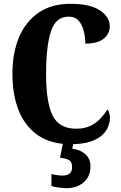

<svg xmlns="http://www.w3.org/2000/svg" viewBox="-20 -744 631 1004"><path d="M349 10Q247 10 179.5 -36Q112 -82 78.5 -164.5Q45 -247 45 -358Q45 -467 79.5 -549Q114 -631 181.5 -677.5Q249 -724 348 -724Q452 -724 503 -689.5Q554 -655 554 -606Q554 -568 522.5 -542Q491 -516 426 -516Q426 -550 418 -582Q410 -614 391.5 -635.5Q373 -657 339 -657Q271 -657 246 -579Q221 -501 221 -358Q221 -207 255.5 -139Q290 -71 378 -71Q423 -71 454 -86.5Q485 -102 506.5 -125.5Q528 -149 542 -172Q548 -165 551.5 -152Q555 -139 555 -128Q555 -107 546 -83Q537 -59 515 -38Q493 -17 452.5 -3.5Q412 10 349 10ZM329 240Q316 240 290 237Q264 234 249 229V166Q281 174 306 174Q329 174 343 164.5Q357 155 357 130Q357 101 339 92Q321 83 294 81L312 -9H366L358 34Q399 38 426 62Q453 86 453 126Q453 179 417.5 209.5Q382 240 329 240Z"/></svg>

Font: Noto Serif Lao ExtraCondensed Black
Style: Regular
Weight: 900
Width: 2
Designer: Monotype Design Team
Foundry: Monotype Imaging Inc.
Version: Version 2.003; ttfautohint (v1.8.4.7-5d5b)